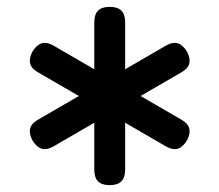

<svg xmlns="http://www.w3.org/2000/svg" viewBox="-20 -610 640 560"><path d="M300 -70Q277 -70 266 -81Q255 -92 255 -115V-252L136 -183Q129 -179 122.5 -177Q116 -175 110 -175Q101 -175 93.5 -180Q86 -185 80 -192.5Q74 -200 70.5 -209.5Q67 -219 67 -227Q67 -238 73 -246Q79 -254 91 -261L210 -330L91 -399Q79 -406 73 -414Q67 -422 67 -433Q67 -441 70.5 -450.5Q74 -460 80 -467.5Q86 -475 93.5 -480Q101 -485 110 -485Q116 -485 122.5 -483Q129 -481 136 -477L255 -408V-545Q255 -568 266 -579Q277 -590 300 -590Q323 -590 334 -579Q345 -568 345 -545V-408L464 -477Q471 -481 477.5 -483Q484 -485 490 -485Q499 -485 506.5 -480Q514 -475 520 -467.5Q526 -460 529.5 -450.5Q533 -441 533 -433Q533 -422 527 -414Q521 -406 509 -399L390 -330L509 -261Q521 -254 527 -246Q533 -238 533 -227Q533 -219 529.5 -209.5Q526 -200 520 -192.5Q514 -185 506.5 -180Q499 -175 490 -175Q484 -175 477.5 -177Q471 -179 464 -183L345 -252V-115Q345 -92 334 -81Q323 -70 300 -70Z"/></svg>

Font: Maple Mono NL
Style: Regular
Weight: 400
Monospace: yes
Designer: subframe7536
Version: Version 7.000